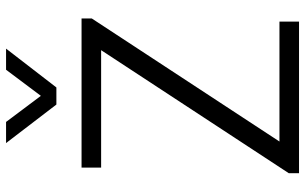

<svg xmlns="http://www.w3.org/2000/svg" viewBox="-202 -780 983 618"><g transform="rotate(-90 289.0 -471.5)"><path d="M40 -33 436 -637H58V-700H538V-667L142 -63H528V0H40ZM137 -943H205L289 -831L373 -943H441L316 -781H261Z"/></g></svg>

Font: Stavian Regular
Style: Regular
Weight: 400
Version: Version 1.000; ttfautohint (v1.6)